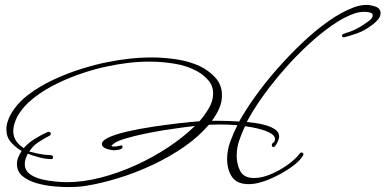

<svg xmlns="http://www.w3.org/2000/svg" viewBox="-20 -728 1570 782"><path d="M256 34Q234 34 199.5 31Q165 28 130.5 18.5Q96 9 72.5 -10Q49 -29 49 -60Q49 -75 55 -88.5Q61 -102 68 -113Q43 -128 24.5 -149Q6 -170 6 -201Q6 -217 11 -232.5Q16 -248 23 -261Q48 -306 94.5 -341.5Q141 -377 198 -403.5Q255 -430 313 -448Q371 -466 418 -475Q462 -484 507.5 -489Q553 -494 598 -494Q646 -494 697.5 -486.5Q749 -479 793 -459Q829 -442 856.5 -412.5Q884 -383 884 -339Q884 -311 872 -284.5Q860 -258 843 -236H868Q912 -236 954 -233Q979 -278 1018 -333Q1057 -388 1106.5 -444.5Q1156 -501 1209.5 -552Q1263 -603 1317.5 -641.5Q1372 -680 1421 -698Q1434 -703 1447.5 -705.5Q1461 -708 1474 -708Q1489 -708 1509.5 -701Q1530 -694 1530 -674Q1530 -661 1520 -649Q1510 -637 1496.5 -627Q1483 -617 1473 -611Q1454 -599 1431 -591Q1408 -583 1385 -577L1381 -576Q1373 -576 1373 -583Q1373 -587 1376 -588.5Q1379 -590 1382 -591Q1387 -593 1392.5 -595Q1398 -597 1403 -598Q1431 -608 1460 -627Q1468 -632 1483 -643Q1498 -654 1498 -665Q1498 -675 1485 -677.5Q1472 -680 1464 -680Q1447 -680 1429 -675Q1383 -660 1333.5 -625.5Q1284 -591 1236 -546.5Q1188 -502 1147.5 -456.5Q1107 -411 1078 -373Q1052 -339 1028.5 -304Q1005 -269 985 -231Q998 -230 1020 -227Q1042 -224 1064 -217.5Q1086 -211 1101.5 -200Q1117 -189 1117 -171Q1117 -166 1113 -155.5Q1109 -145 1103.5 -137Q1098 -129 1093 -129Q1090 -129 1088.5 -132Q1087 -135 1087 -137Q1087 -143 1093.5 -147.5Q1100 -152 1100 -162Q1100 -174 1085 -183.5Q1070 -193 1048 -199.5Q1026 -206 1006.5 -209.5Q987 -213 978 -214Q965 -187 954.5 -156.5Q944 -126 944 -94Q944 -58 959 -30.5Q974 -3 1015 -3Q1046 -3 1082 -18Q1118 -33 1150.5 -56Q1183 -79 1201 -103Q1205 -107 1207 -107Q1216 -107 1216 -98Q1216 -98 1214 -94Q1200 -71 1169 -49Q1138 -27 1103.5 -10Q1069 7 1043 14Q1017 22 993 22Q945 22 925 -7.5Q905 -37 905 -81Q905 -116 918 -151.5Q931 -187 947 -218Q910 -221 874 -221Q863 -221 852.5 -220.5Q842 -220 831 -220Q788 -170 728.5 -129Q669 -88 600.5 -56Q532 -24 462 -2.5Q392 19 329 29Q311 32 292.5 33Q274 34 256 34ZM253 14Q318 14 390 -4.5Q462 -23 532.5 -55Q603 -87 665.5 -128.5Q728 -170 774 -215Q755 -213 721 -208.5Q687 -204 646.5 -197.5Q606 -191 566 -182.5Q526 -174 495 -165Q464 -156 449 -147Q448 -146 441 -141Q434 -136 434 -134Q434 -132 439 -131.5Q444 -131 445 -131Q452 -131 458 -132.5Q464 -134 471 -135Q472 -136 474 -136Q479 -136 479 -130Q479 -121 465 -118.5Q451 -116 445 -116Q438 -116 426 -118.5Q414 -121 404.5 -126.5Q395 -132 395 -142Q395 -150 403.5 -156.5Q412 -163 418 -166Q446 -180 495 -191.5Q544 -203 600.5 -211.5Q657 -220 708.5 -226Q760 -232 792 -234Q812 -256 830 -286Q848 -316 848 -347Q848 -379 828.5 -401Q809 -423 783 -438Q740 -461 688.5 -469Q637 -477 589 -477Q546 -477 503.5 -472Q461 -467 419 -458Q374 -449 320.5 -431.5Q267 -414 214 -388.5Q161 -363 118 -329.5Q75 -296 51 -254Q44 -241 39 -225Q34 -209 34 -194Q34 -171 46 -153.5Q58 -136 77 -125Q95 -146 122.5 -163Q150 -180 175 -191H178Q187 -191 187 -182Q187 -180 183 -176Q158 -163 136.5 -149Q115 -135 99 -111Q114 -107 129.5 -103.5Q145 -100 161 -98Q167 -97 174 -97Q181 -97 187 -96Q196 -95 196 -87Q196 -80 189 -80Q167 -80 140 -87Q113 -94 93 -102Q88 -92 84.5 -81.5Q81 -71 81 -60Q81 -35 100.5 -20Q120 -5 149 2Q178 9 206.5 11.5Q235 14 253 14Z"/></svg>

Font: Sassy Frass
Style: Regular
Weight: 400
Designer: Robert E. Leuschke
Foundry: Robert E. Leuschke
Version: Version 1.010; ttfautohint (v1.8.3)